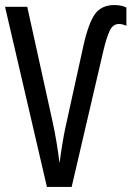

<svg xmlns="http://www.w3.org/2000/svg" viewBox="-20 -741 521 761"><path d="M452 -646Q464 -646 481 -639V-711Q462 -721 433 -721Q383 -721 357 -686Q331 -651 310 -557L239 -234Q233 -207 226.5 -166.5Q220 -126 216 -94Q206 -177 189 -256L88 -714H0L166 0H264L390 -541Q402 -591 414.5 -618.5Q427 -646 452 -646Z"/></svg>

Font: Noto Sans Display Condensed
Style: Regular
Weight: 400
Width: 3
Designer: Monotype Design Team
Foundry: Monotype Imaging Inc.
Version: Version 1.900